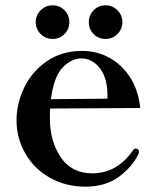

<svg xmlns="http://www.w3.org/2000/svg" viewBox="-20 -687 594 720"><path d="M501 -118 500 -111Q477 -62 426.5 -24.5Q376 13 300 13Q227 13 168 -20Q109 -53 75.5 -110.5Q42 -168 42 -236Q42 -298 70.5 -358Q99 -418 155 -457Q211 -496 288 -496Q344 -496 391 -470Q438 -444 468.5 -396Q499 -348 506 -282L168 -280Q167 -269 167 -245Q167 -157 208 -97Q249 -37 326 -37Q420 -37 480 -125Q483 -130 489 -130Q490 -130 496 -128Q501 -125 501 -118ZM171 -315 383 -317V-334Q382 -397 353.5 -432.5Q325 -468 284 -468Q249 -468 215.5 -434.5Q182 -401 171 -315ZM177 -667Q151 -667 132.5 -648.5Q114 -630 114 -604Q114 -578 132.5 -559.5Q151 -541 177 -541Q204 -541 222 -559.5Q240 -578 240 -604Q240 -630 222 -648.5Q204 -667 177 -667ZM376 -667Q349 -667 331 -648.5Q313 -630 313 -604Q313 -578 331 -559.5Q349 -541 376 -541Q402 -541 420.5 -559.5Q439 -578 439 -604Q439 -630 420.5 -648.5Q402 -667 376 -667Z"/></svg>

Font: Shippori Mincho
Style: Bold
Weight: 700
Designer: FONTDASU
Foundry: FONTDASU / Google Inc. / but / Adobe
Version: Version 3.110; ttfautohint (v1.8.3)